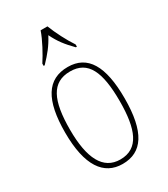

<svg xmlns="http://www.w3.org/2000/svg" viewBox="-191 -853 829 950"><g transform="rotate(-30 223.0 -378.0)"><path d="M126 -619V-606H132C172 -648 196 -677 222 -726C246 -677 269 -648 310 -606H316V-619C290 -657 257 -721 240 -766H201C186 -721 151 -657 126 -619ZM223 10C335 10 393 -75 393 -267C393 -452 339 -542 226 -542C108 -542 53 -452 53 -267C53 -77 116 10 223 10ZM224 -15C126 -15 81 -104 81 -267C81 -434 120 -517 225 -517C327 -517 365 -435 365 -267C365 -107 329 -15 224 -15Z"/></g></svg>

Font: Noto Serif Georgian Condensed Thin
Style: Regular
Weight: 100
Width: 3
Designer: Monotype Design Team, Akaki Razmadze
Foundry: Google LLC
Version: Version 2.003